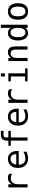

<svg xmlns="http://www.w3.org/2000/svg" viewBox="1908 -2580 683 4540"><g transform="rotate(-90 2250.0 -309.5)"><path d="M410.2 -360.4Q386.7 -378.9 361.8 -387.2Q336.9 -395.5 306.6 -395.5Q237.3 -395.5 200.7 -351.6Q164.1 -307.6 164.1 -225.6V0H88.9V-454.1H164.1V-364.3Q182.6 -413.1 221.2 -439Q259.8 -464.8 312.5 -464.8Q340.8 -464.8 364.3 -457.5Q387.7 -450.2 410.2 -436.5Z M950.2 -245.1V-209H627V-207Q627 -131.8 666 -91.3Q705.1 -50.8 775.4 -50.8Q811.5 -50.8 850.1 -62.5Q888.7 -74.2 932.6 -97.7V-22.5Q890.6 -5.9 851.1 2.9Q811.5 11.7 774.4 11.7Q668.9 11.7 609.4 -51.8Q549.8 -115.2 549.8 -226.6Q549.8 -335 607.9 -399.9Q666 -464.8 763.7 -464.8Q850.6 -464.8 900.4 -405.8Q950.2 -346.7 950.2 -245.1ZM876 -267.6Q874 -333 844.7 -367.2Q815.4 -401.4 759.8 -401.4Q707 -401.4 671.9 -365.7Q636.7 -330.1 630.9 -266.6Z M1425.8 -630.9V-568.4H1340.8Q1300.8 -568.4 1285.2 -552.2Q1269.5 -536.1 1269.5 -493.2V-454.1H1425.8V-395.5H1269.5V0H1195.3V-395.5H1074.2V-454.1H1195.3V-485.4Q1195.3 -560.5 1229.5 -595.7Q1263.7 -630.9 1335.9 -630.9Z M1950.2 -245.1V-209H1627V-207Q1627 -131.8 1666 -91.3Q1705.1 -50.8 1775.4 -50.8Q1811.5 -50.8 1850.1 -62.5Q1888.7 -74.2 1932.6 -97.7V-22.5Q1890.6 -5.9 1851.1 2.9Q1811.5 11.7 1774.4 11.7Q1668.9 11.7 1609.4 -51.8Q1549.8 -115.2 1549.8 -226.6Q1549.8 -335 1607.9 -399.9Q1666 -464.8 1763.7 -464.8Q1850.6 -464.8 1900.4 -405.8Q1950.2 -346.7 1950.2 -245.1ZM1876 -267.6Q1874 -333 1844.7 -367.2Q1815.4 -401.4 1759.8 -401.4Q1707 -401.4 1671.9 -365.7Q1636.7 -330.1 1630.9 -266.6Z M2410.2 -360.4Q2386.7 -378.9 2361.8 -387.2Q2336.9 -395.5 2306.6 -395.5Q2237.3 -395.5 2200.7 -351.6Q2164.1 -307.6 2164.1 -225.6V0H2088.9V-454.1H2164.1V-364.3Q2182.6 -413.1 2221.2 -439Q2259.8 -464.8 2312.5 -464.8Q2340.8 -464.8 2364.3 -457.5Q2387.7 -450.2 2410.2 -436.5Z M2711.9 -630.9H2786.1V-536.1H2711.9ZM2595.7 -454.1H2786.1V-57.6H2903.3V0H2595.7V-57.6H2711.9V-395.5H2595.7Z M3422.9 -281.2V0H3347.7V-281.2Q3347.7 -341.8 3326.2 -370.6Q3304.7 -399.4 3258.8 -399.4Q3207 -399.4 3178.7 -362.8Q3150.4 -326.2 3150.4 -255.9V0H3076.2V-454.1H3150.4V-385.7Q3170.9 -424.8 3204.6 -444.8Q3238.3 -464.8 3285.2 -464.8Q3354.5 -464.8 3388.7 -419.4Q3422.9 -374 3422.9 -281.2Z M3861.3 -395.5V-630.9H3935.5V0H3861.3V-56.6Q3842.8 -23.4 3811.5 -5.9Q3780.3 11.7 3740.2 11.7Q3658.2 11.7 3610.8 -52.2Q3563.5 -116.2 3563.5 -227.5Q3563.5 -338.9 3610.8 -401.9Q3658.2 -464.8 3740.2 -464.8Q3781.2 -464.8 3812.5 -447.3Q3843.8 -429.7 3861.3 -395.5ZM3641.6 -226.6Q3641.6 -139.6 3669.4 -95.2Q3697.3 -50.8 3751 -50.8Q3804.7 -50.8 3833 -95.7Q3861.3 -140.6 3861.3 -226.6Q3861.3 -312.5 3833 -356.9Q3804.7 -401.4 3751 -401.4Q3697.3 -401.4 3669.4 -356.9Q3641.6 -312.5 3641.6 -226.6Z M4250 -401.4Q4193.4 -401.4 4164.1 -356.9Q4134.8 -312.5 4134.8 -226.6Q4134.8 -140.6 4164.1 -95.7Q4193.4 -50.8 4250 -50.8Q4306.6 -50.8 4335.4 -95.7Q4364.3 -140.6 4364.3 -226.6Q4364.3 -312.5 4335.4 -356.9Q4306.6 -401.4 4250 -401.4ZM4250 -464.8Q4343.8 -464.8 4394 -403.3Q4444.3 -341.8 4444.3 -226.6Q4444.3 -110.4 4394.5 -49.3Q4344.7 11.7 4250 11.7Q4155.3 11.7 4105 -49.3Q4054.7 -110.4 4054.7 -226.6Q4054.7 -341.8 4105 -403.3Q4155.3 -464.8 4250 -464.8Z"/></g></svg>

Font: BabelStone Flags PUA
Style: Regular
Weight: 400
Designer: Andrew West
Foundry: BabelStone
Version: Version 4.12